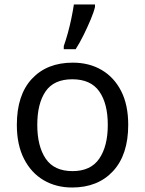

<svg xmlns="http://www.w3.org/2000/svg" viewBox="-20 -825 645 855"><path d="M551 -269Q551 -136 483.5 -63Q416 10 301 10Q230 10 174.5 -22.5Q119 -55 87 -117.5Q55 -180 55 -269Q55 -402 122 -474Q189 -546 304 -546Q377 -546 432.5 -513.5Q488 -481 519.5 -419.5Q551 -358 551 -269ZM146 -269Q146 -174 183.5 -118.5Q221 -63 303 -63Q384 -63 422 -118.5Q460 -174 460 -269Q460 -364 422 -418Q384 -472 302 -472Q220 -472 183 -418Q146 -364 146 -269ZM264 -620Q273 -645 282 -677.5Q291 -710 298 -744Q305 -778 309 -805H403V-794Q398 -772 384 -738.5Q370 -705 352.5 -669.5Q335 -634 317 -606H264Z"/></svg>

Font: TSCustom
Style: Regular
Weight: 400
Designer: Monotype Design Team
Foundry: Monotype Imaging Inc.
Version: Version 2.004; ttfautohint (v1.8.3) -l 8 -r 50 -G 200 -x 14 